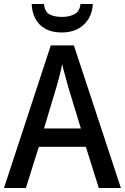

<svg xmlns="http://www.w3.org/2000/svg" viewBox="-20 -1010 627 964"><path d="M476 -66 411 -273H175L110 -66H0L235 -782H351L587 -66ZM322 -575Q317 -596 307 -630.5Q297 -665 292 -688Q287 -661 278.5 -628Q270 -595 264 -575L201 -365H386ZM446 -990Q443 -926 401 -886.5Q359 -847 290 -847Q220 -847 181 -885Q142 -923 139 -990H201Q204 -951 228.5 -938Q253 -925 292 -925Q327 -925 353.5 -938.5Q380 -952 384 -990Z"/></svg>

Font: Noto Sans Malayalam UI SemiCondensed Medium
Style: Regular
Weight: 500
Width: 4
Designer: Jelle Bosma - Monotype Design Team
Foundry: Monotype Imaging Inc.
Version: Version 2.104; ttfautohint (v1.8.4.7-5d5b)